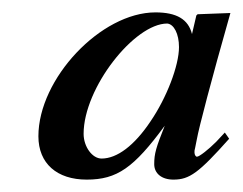

<svg xmlns="http://www.w3.org/2000/svg" viewBox="-20 -696 392 310"><path d="M269 -620C269 -590 249 -538 223 -500C197 -461 169 -440 144 -440C129 -440 115 -459 115 -480C115 -554 197 -658 250 -658C261 -657 269 -641 269 -620ZM299 -673 297 -671 290 -641C284 -665 265 -676 231 -676C143 -676 42 -569 42 -476C42 -432 72 -406 120 -406C169 -406 196 -425 246 -493C232 -458 229 -448 229 -431C229 -416 241 -406 260 -406C286 -406 301 -417 350 -472L343 -482L329 -467C317 -455 302 -443 298 -443C296 -443 294 -446 294 -450C294 -452 294 -454 295 -457L298 -472C301 -489 321 -566 352 -675Z"/></svg>

Font: XITS
Style: Italic
Weight: 400
Italic angle: -16.33°
Designer: MicroPress Inc., with final additions and corrections provided by Coen Hoffman, Elsevier (retired)
Version: Version 1.302